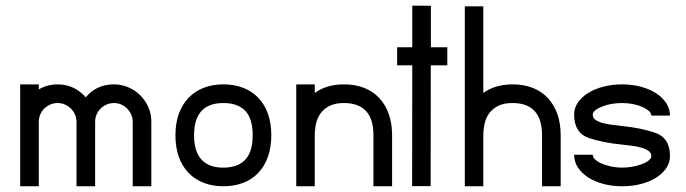

<svg xmlns="http://www.w3.org/2000/svg" viewBox="-20 -649 2390 669"><path d="M180.7 -355Q238.8 -355 278.8 -310.1Q298.8 -333.5 323.2 -344.2Q347.7 -355 377.4 -355Q403.8 -355 427.5 -344.7Q451.2 -334.5 469 -316.7Q486.8 -298.8 497.1 -275.1Q507.3 -251.5 507.3 -225.1V0H442.4V-225.1Q442.4 -237.8 437.3 -249.5Q432.1 -261.2 423.3 -270.3Q414.6 -279.3 402.6 -284.7Q390.6 -290 377.4 -290Q363.8 -290 351.8 -284.9Q339.8 -279.8 330.8 -271Q321.8 -262.2 316.7 -250.2Q311.5 -238.3 311.5 -225.1V0H246.6V-225.1Q246.6 -237.8 241.5 -249.5Q236.3 -261.2 227.3 -270.3Q218.3 -279.3 206.3 -284.7Q194.3 -290 180.7 -290Q167.5 -290 155.5 -284.9Q143.6 -279.8 134.5 -271Q125.5 -262.2 120.4 -250.2Q115.2 -238.3 115.2 -225.1V0H50.3V-355H115.2V-337.4Q145 -355 180.7 -355Z M758.3 -355Q796.9 -355 827.9 -342.8Q858.9 -330.6 880.6 -307.6Q902.3 -284.7 913.8 -252Q925.3 -219.2 925.3 -177.7Q925.3 -135.7 913.6 -102.8Q901.9 -69.8 880.1 -46.9Q858.4 -23.9 827.6 -12Q796.9 0 758.3 0Q720.2 0 689.5 -12Q658.7 -23.9 636.7 -46.9Q614.7 -69.8 603 -102.8Q591.3 -135.7 591.3 -177.7Q591.3 -219.2 603 -252Q614.7 -284.7 636.5 -307.6Q658.2 -330.6 689 -342.8Q719.7 -355 758.3 -355ZM835 -262.7Q808.1 -290 758.3 -290Q656.2 -290 656.2 -177.7Q656.2 -121.1 682.1 -93Q708 -64.9 758.3 -64.9Q808.6 -64.9 834.5 -92.5Q860.4 -120.1 860.4 -177.7Q860.4 -235.4 835 -262.7Z M1076.7 -355V-325.2Q1118.2 -355 1178.7 -355Q1217.8 -355 1248.8 -342.8Q1279.8 -330.6 1301.5 -307.4Q1323.2 -284.2 1334.7 -251.5Q1346.2 -218.8 1346.2 -177.7V0H1281.2V-177.7Q1281.2 -233.9 1255.4 -262Q1229.5 -290 1178.7 -290Q1147.9 -290 1128.2 -280Q1108.4 -270 1096.9 -253.9Q1085.4 -237.8 1081.1 -217.8Q1076.7 -197.8 1076.7 -177.7V0H1012.2V-355Z M1416 -0.5 1416.5 -421.4H1363.8V-484.4H1416.5V-629.4L1481.4 -628.9V-484.4H1538.6V-421.4H1481L1480.5 -0.5Z M1664.1 -627V-325.2Q1705.6 -355 1766.1 -355Q1805.2 -355 1836.2 -342.8Q1867.2 -330.6 1888.9 -307.4Q1910.6 -284.2 1922.1 -251.5Q1933.6 -218.8 1933.6 -177.7V0H1868.7V-177.7Q1868.7 -233.9 1842.8 -262Q1816.9 -290 1766.1 -290Q1735.4 -290 1715.6 -280Q1695.8 -270 1684.3 -253.9Q1672.9 -237.8 1668.5 -217.8Q1664.1 -197.8 1664.1 -177.7V0H1599.6V-627Z M2249.5 -246.1Q2249.5 -254.4 2241 -262.2Q2232.4 -270 2218.3 -276.4Q2204.1 -282.7 2185.8 -286.4Q2167.5 -290 2147.5 -290Q2127.4 -290 2109.1 -286.6Q2090.8 -283.2 2076.7 -277.3Q2062.5 -271.5 2054 -264.4Q2045.4 -257.3 2045.4 -250Q2045.4 -239.3 2053.5 -232.7Q2061.5 -226.1 2074.7 -221.9Q2087.9 -217.8 2105 -215.3Q2122.1 -212.9 2139.6 -210.9L2150.9 -209.5Q2210.9 -203.6 2261.2 -187Q2314.5 -169.4 2314.5 -105.5Q2314.5 -82.5 2301.5 -63.2Q2288.6 -43.9 2265.9 -29.8Q2243.2 -15.6 2212.9 -7.8Q2182.6 0 2147.5 0Q2112.3 0 2081.8 -8.3Q2051.3 -16.6 2028.8 -31.2Q2006.3 -45.9 1993.4 -65.9Q1980.5 -85.9 1980.5 -109.9H2045.4Q2045.4 -101.1 2054 -93Q2062.5 -85 2076.9 -78.9Q2091.3 -72.8 2109.6 -68.8Q2127.9 -64.9 2147.5 -64.9Q2166.5 -64.9 2184.8 -68.4Q2203.1 -71.8 2217.5 -77.4Q2231.9 -83 2240.7 -90.3Q2249.5 -97.7 2249.5 -105.5Q2249.5 -116.2 2240 -123Q2230.5 -129.9 2215.6 -134.3Q2200.7 -138.7 2181.9 -141.1Q2163.1 -143.6 2144.5 -145.5Q2113.8 -148.4 2085.9 -154.1Q2058.1 -159.7 2033.7 -167.5Q1980.5 -184.6 1980.5 -250Q1980.5 -272.5 1993.4 -291.5Q2006.3 -310.5 2028.8 -324.7Q2051.3 -338.9 2081.8 -346.9Q2112.3 -355 2147.5 -355Q2183.1 -355 2213.6 -346.7Q2244.1 -338.4 2266.6 -323.7Q2289.1 -309.1 2301.8 -289.1Q2314.5 -269 2314.5 -246.1Z"/></svg>

Font: Fibel Vienna LRS
Style: Regular
Weight: 400
Designer: Peter Wiegel
Foundry: Peter Wioegel
Version: Version 000.000